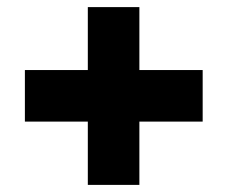

<svg xmlns="http://www.w3.org/2000/svg" viewBox="-20 -555 640 540"><path d="M550 -358V-213H372V-35H227V-213H50V-358H227V-535H372V-358Z"/></svg>

Font: Arvo
Style: Bold
Weight: 700
Designer: Anton Koovit (Cyrillic Expansion: Cyreal)
Foundry: Anton Koovit, Yassin Baggar
Version: Version 3.000